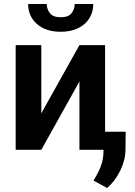

<svg xmlns="http://www.w3.org/2000/svg" viewBox="-20 -756 682 969"><path d="M188.5 -184.1 380.9 -528.3H510.3V0H380.9V-344.7L188.5 0H59.1V-528.3H188.5ZM356.9 -735.8H450.7Q450.7 -694.8 430.7 -663.1Q410.6 -631.3 373.8 -613.5Q336.9 -595.7 286.6 -595.7Q210.9 -595.7 166.5 -634.8Q122.1 -673.8 122.1 -735.8H215.8Q215.8 -710 231.9 -689.5Q248 -668.9 286.6 -668.9Q325.2 -668.9 341.1 -689.5Q356.9 -710 356.9 -735.8ZM614.3 -91.3 613.3 -2Q613.3 50.3 587.4 104Q561.5 157.7 520.5 192.9L452.1 155.3Q465.3 133.3 476.8 110.8Q488.3 88.4 495.4 62.3Q502.4 36.1 502.4 3.9V-91.3Z"/></svg>

Font: Roboto SemiBold
Style: Regular
Weight: 600
Designer: Christian Robertson
Foundry: Google
Version: Version 3.009; 2024